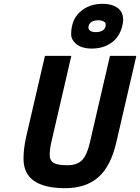

<svg xmlns="http://www.w3.org/2000/svg" viewBox="-20 -972 733 1004"><path d="M372 -748Q352 -768 352 -792Q352 -880 414 -922Q457 -952 515.5 -952Q574 -952 604 -923Q624 -903 624 -870Q624 -854 619 -835Q605 -778 562 -748Q519 -718 460 -718Q401 -718 372 -748ZM480 -804Q525 -804 532 -835Q536 -852 523.5 -859Q511 -866 495 -866Q451 -866 443 -835Q440 -821 450 -812.5Q460 -804 480 -804ZM249 -231Q240 -193 240 -162.5Q240 -132 260.5 -120Q281 -108 332.5 -108Q384 -108 410 -135.5Q436 -163 451 -231L555 -680H693L589 -231Q560 -103 494.5 -45.5Q429 12 321 12Q103 12 103 -142Q103 -194 116 -253L215 -680H353Z"/></svg>

Font: Titillium Web
Style: Bold Italic
Weight: 700
Italic angle: -13°
Version: Version 1.002;PS 57.000;hotconv 1.0.70;makeotf.lib2.5.55311